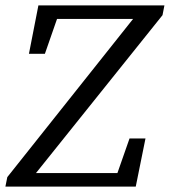

<svg xmlns="http://www.w3.org/2000/svg" viewBox="-37 -690 628 710"><path d="M-17 0H465L501 -178H442L387 -21L426 -50H260H90L92 -62L76 -25L564 -634L571 -670H105L70 -491H129L184 -649L147 -620H311H461L458 -605L475 -645L-10 -35L-17 0Z"/></svg>

Font: Source Serif 4 Variable
Style: Italic
Weight: 400
Italic angle: -12°
Designer: Frank Grießhammer
Foundry: Adobe Systems Incorporated
Version: Version 4.004;hotconv 1.0.116;makeotfexe 2.5.65601